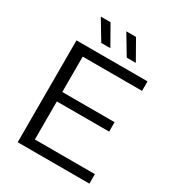

<svg xmlns="http://www.w3.org/2000/svg" viewBox="-219 -1077 1107 1208"><g transform="rotate(30 334.5 -473.0)"><path d="M182 -69H618V0H97V-740H613V-671H182V-414H562V-345.5H182ZM240 -804 154.5 -946H225.5L306 -804ZM425 -804 340 -946H410.5L491 -804Z"/></g></svg>

Font: Encode Sans Expanded
Style: Regular
Weight: 400
Width: 7
Designer: Multiple Designers
Foundry: Impallari Type
Version: Version 2.000